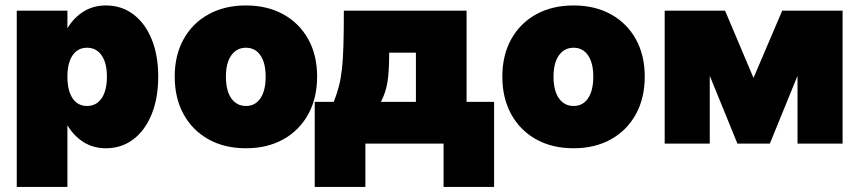

<svg xmlns="http://www.w3.org/2000/svg" viewBox="-20 -540 3232 722"><path d="M43 -500H233.5V-433.5Q258 -474.5 294.8 -497Q331.5 -519.5 378 -519.5Q437 -519.5 481.2 -486.2Q525.5 -453 550.2 -392.8Q575 -332.5 575 -252Q575 -171 550.2 -110.2Q525.5 -49.5 481.2 -16Q437 17.5 378 17.5Q331.5 17.5 294.8 -5.2Q258 -28 233.5 -69V163H43ZM382 -252Q382 -303.5 362 -332Q342 -360.5 307.5 -360.5Q272.5 -360.5 253 -332Q233.5 -303.5 233.5 -252Q233.5 -199 253 -170.2Q272.5 -141.5 307.5 -141.5Q342 -141.5 362 -170.2Q382 -199 382 -252Z M637 -252Q637 -332.5 670.5 -392.8Q704 -453 764.2 -486.2Q824.5 -519.5 905 -519.5Q985 -519.5 1045.2 -486.2Q1105.5 -453 1139 -392.8Q1172.5 -332.5 1172.5 -252Q1172.5 -171 1139 -110.2Q1105.5 -49.5 1045.2 -16Q985 17.5 905 17.5Q824.5 17.5 764.2 -16Q704 -49.5 670.5 -110.2Q637 -171 637 -252ZM979 -252Q979 -303.5 959.2 -332Q939.5 -360.5 905 -360.5Q870 -360.5 849.8 -332Q829.5 -303.5 829.5 -252Q829.5 -199 849.8 -170.2Q870 -141.5 905 -141.5Q939.5 -141.5 959.2 -170.2Q979 -199 979 -252Z M1273 -500H1734.5V-157H1838V163H1648V0H1354V163H1163.5V-157H1235Q1246.5 -185.5 1254 -214Q1261.5 -242.5 1265.8 -279.5Q1270 -316.5 1271.5 -369.8Q1273 -423 1273 -500ZM1412.5 -157H1544V-342H1443.5Q1443.5 -271 1437 -231.2Q1430.5 -191.5 1412.5 -157Z M1869 -252Q1869 -332.5 1902.5 -392.8Q1936 -453 1996.2 -486.2Q2056.5 -519.5 2137 -519.5Q2217 -519.5 2277.2 -486.2Q2337.5 -453 2371 -392.8Q2404.5 -332.5 2404.5 -252Q2404.5 -171 2371 -110.2Q2337.5 -49.5 2277.2 -16Q2217 17.5 2137 17.5Q2056.5 17.5 1996.2 -16Q1936 -49.5 1902.5 -110.2Q1869 -171 1869 -252ZM2211 -252Q2211 -303.5 2191.2 -332Q2171.5 -360.5 2137 -360.5Q2102 -360.5 2081.8 -332Q2061.5 -303.5 2061.5 -252Q2061.5 -199 2081.8 -170.2Q2102 -141.5 2137 -141.5Q2171.5 -141.5 2191.2 -170.2Q2211 -199 2211 -252Z M2875 0H2753L2649 -255V0H2479.5V-500H2706.5L2813.5 -247L2921.5 -500H3148.5V0H2979V-255Z"/></svg>

Font: Overused Grotesk Black
Style: Regular
Weight: 900
Version: Version 0.004